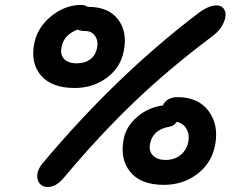

<svg xmlns="http://www.w3.org/2000/svg" viewBox="-20 -752 982 779"><path d="M283.2 -395Q189.9 -395 146.5 -445.6Q103 -496.1 119.1 -576.2Q131.8 -640.6 187.7 -686.3Q243.7 -731.9 309.1 -731.9Q325.2 -731.9 335.9 -724.1H338.9Q420.4 -724.1 459.2 -673.1Q498 -622.1 481.9 -543.9Q469.2 -478 413.3 -436.5Q357.4 -395 283.2 -395ZM173.8 6.8Q152.8 6.8 141.1 -7.3Q129.4 -21.5 131.3 -43.2Q133.3 -64.9 149.9 -85.9Q447.8 -441.9 779.8 -694.8Q824.7 -730 857.9 -730Q882.8 -730 891.6 -710Q900.4 -689.9 887.7 -660.4Q875 -630.9 844.2 -606.9Q664.1 -472.2 521.7 -335.4Q379.4 -198.7 240.2 -32.2Q208.5 6.8 173.8 6.8ZM230 -562Q223.1 -532.2 239.3 -513.7Q255.4 -495.1 291 -495.1Q325.2 -495.1 346.7 -511.7Q368.2 -528.3 374 -558.1Q379.4 -585.4 366 -605.7Q352.5 -626 327.1 -626Q307.1 -626 293.9 -631.8Q237.8 -608.9 230 -562ZM645 -2Q551.3 -2 508.5 -54.4Q465.8 -106.9 481.9 -188Q492.2 -240.2 537.6 -278.6Q583 -316.9 641.1 -324.2Q647.9 -340.8 663.8 -349.4Q679.7 -357.9 700.2 -357.9Q785.2 -357.9 827.1 -300.5Q869.1 -243.2 852.1 -160.2Q837.9 -89.8 780.3 -45.9Q722.7 -2 645 -2ZM588.9 -168.9Q583 -139.2 600.6 -121.1Q618.2 -103 651.9 -103Q687.5 -103 712.4 -123Q737.3 -143.1 744.1 -176.8Q749.5 -206.5 736.6 -229.2Q723.6 -252 696.8 -257.8Q686 -240.2 667 -237.8Q600.1 -226.1 588.9 -168.9Z"/></svg>

Font: Shantell Sans Irregular Bouncy
Style: Italic
Weight: 500
Italic angle: -11.31°
Designer: Stephen Nixon, Anya Danilova, Shantell Martin
Foundry: Arrow Type
Version: Version 1.006;[9816181b4]